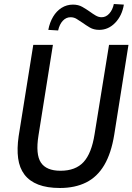

<svg xmlns="http://www.w3.org/2000/svg" viewBox="-20 -929 661 958"><path d="M279 9Q215 9 171 -8Q127 -25 102 -58Q77 -91 70.5 -139Q64 -187 73 -249L146 -705H244L172 -253Q157 -159 184 -118Q211 -77 282 -77Q357 -77 397 -120.5Q437 -164 452 -260L524 -705H621L550 -257Q535 -164 500 -105Q465 -46 409.5 -18.5Q354 9 279 9ZM270 -777 221 -780Q228 -817 245 -845.5Q262 -874 287.5 -890Q313 -906 344 -906Q371 -906 391 -894.5Q411 -883 428 -871Q443 -860 457.5 -851.5Q472 -843 487 -843Q509 -843 525.5 -861.5Q542 -880 548 -909L598 -906Q589 -851 555 -815.5Q521 -780 475 -780Q448 -780 428.5 -791.5Q409 -803 391 -816Q376 -826 362.5 -834.5Q349 -843 332 -843Q310 -843 293.5 -825.5Q277 -808 270 -777Z"/></svg>

Font: Nunito Sans 10pt Condensed SemiBold
Style: Italic
Weight: 600
Width: 3
Italic angle: -9°
Designer: Vernon Adams
Foundry: Vernon Adams
Version: Version 3.101;gftools[0.9.27]